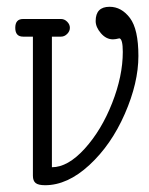

<svg xmlns="http://www.w3.org/2000/svg" viewBox="-20 -536 438 566"><path d="M77 -428H48Q25 -428 25 -454Q25 -480 48 -480H160Q170 -480 178 -472Q186 -464 186 -454Q186 -444 178 -436Q170 -428 160 -428H133V-43Q180 -43 229.5 -97.5Q279 -152 310.5 -232Q342 -312 342 -383Q342 -421 332 -423Q320 -420 313 -420Q293 -420 277.5 -438Q262 -456 262 -474Q262 -516 303 -516Q338 -516 363 -483Q388 -450 388 -371Q388 -292 348 -200.5Q308 -109 243.5 -49.5Q179 10 113 10Q93 10 85 3.5Q77 -3 77 -18Z"/></svg>

Font: Glass Antiqua
Style: Regular
Weight: 400
Version: 1.001